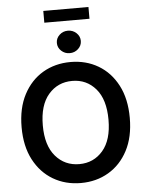

<svg xmlns="http://www.w3.org/2000/svg" viewBox="-67 -1118 903 1181"><g transform="rotate(-5 384.5 -527.5)"><path d="M384.8 9.8Q289.1 9.8 213.6 -34.7Q138.2 -79.1 94.2 -162.6Q50.3 -246.1 50.3 -363.3Q50.3 -481 94.2 -564.7Q138.2 -648.4 213.6 -692.9Q289.1 -737.3 384.8 -737.3Q480 -737.3 555.4 -692.9Q630.9 -648.4 674.6 -564.7Q718.3 -481 718.3 -363.3Q718.3 -245.6 674.6 -162.4Q630.9 -79.1 555.4 -34.7Q480 9.8 384.8 9.8ZM384.8 -106.9Q473.6 -106.9 530.3 -172.9Q586.9 -238.8 586.9 -363.3Q586.9 -488.3 530.3 -554.4Q473.6 -620.6 384.8 -620.6Q295.4 -620.6 238.3 -554.4Q181.2 -488.3 181.2 -363.3Q181.2 -239.3 238.3 -173.1Q295.4 -106.9 384.8 -106.9ZM524.4 -1064.9V-992.2H245.6V-1064.9ZM385.3 -792Q355 -792 333.3 -812.3Q311.5 -832.5 311.5 -861.3Q311.5 -890.1 333.3 -910.4Q355 -930.7 385.3 -930.7Q416 -930.7 437.7 -910.4Q459.5 -890.1 459.5 -861.3Q459.5 -832.5 437.7 -812.3Q416 -792 385.3 -792Z"/></g></svg>

Font: Inter SemiBold
Style: Regular
Weight: 600
Designer: Rasmus Andersson
Foundry: rsms
Version: Version 4.001;git-9221beed3